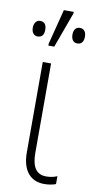

<svg xmlns="http://www.w3.org/2000/svg" viewBox="-89 -814 432 863"><g transform="rotate(10 126.5 -382.5)"><path d="M89 -606H116L175 -768V-775H130L89 -615ZM34 -638C55 -638 63 -652 63 -673C63 -694 55 -709 34 -709C16 -709 6 -693 6 -673C6 -653 16 -638 34 -638ZM215 -638C235 -638 244 -652 244 -674C244 -694 235 -709 215 -709C196 -709 187 -694 187 -674C187 -653 196 -638 215 -638ZM178 10C201 10 218 6 231 1V-35C216 -28 198 -25 181 -25C136 -25 115 -57 115 -121V-529H77V-117C77 -29 119 10 178 10Z"/></g></svg>

Font: Noto Sans SemiCondensed ExtraLight
Style: Regular
Weight: 200
Width: 4
Designer: Monotype Design Team
Foundry: Monotype Imaging Inc.
Version: Version 2.013